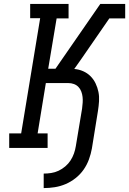

<svg xmlns="http://www.w3.org/2000/svg" viewBox="-20 -755 659 980"><path d="M203 205V131Q222 131 241.5 128Q261 125 279 116.5Q297 108 313 94.5Q329 81 340 64Q351 47 357.5 28.5Q364 10 367 -9L399 -201Q401 -216 402 -231Q403 -246 401.5 -260Q400 -274 395 -287.5Q390 -301 380.5 -311Q371 -321 357.5 -326Q344 -331 329 -331H214L172 -74H223V0H27V-74H88L185 -662H134V-735H330V-661H269L226 -404H263L492 -735H619V-661H538L393 -451L359 -403Q383 -401 404.5 -391.5Q426 -382 442 -366Q458 -350 468 -329Q478 -308 482.5 -285.5Q487 -263 485.5 -238.5Q484 -214 480 -189L449 3Q444 31 434 58.5Q424 86 407 110.5Q390 135 366 154Q342 173 315 184.5Q288 196 259.5 200.5Q231 205 203 205Z"/></svg>

Font: Iosevka Curly Slab ExObl
Style: Regular
Weight: 400
Width: 7
Italic angle: -9°
Monospace: yes
Designer: Belleve Invis
Foundry: Belleve Invis
Version: Version 11.1.0; ttfautohint (v1.8.3)